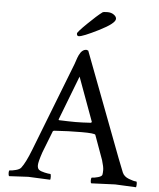

<svg xmlns="http://www.w3.org/2000/svg" viewBox="-57 -890 782 942"><g transform="rotate(5 334.0 -419.0)"><path d="M401.4 -293 404.3 -297.9 325.2 -513.7 241.2 -295.9Q241.2 -292 243.2 -292Q293.9 -290 324.7 -290Q355.5 -290 401.4 -293ZM23.4 2.9Q19.5 -1 19.5 -13.2Q19.5 -25.4 23.4 -25.4Q35.2 -25.4 53.7 -30.3Q72.3 -35.2 79.1 -43.9Q99.6 -70.3 125 -135.7L294.9 -572.3Q296.9 -577.1 300.3 -587.9Q303.7 -598.6 305.7 -604Q307.6 -609.4 311.5 -617.7Q325.7 -647.5 347.7 -647.5L356.4 -644.5L551.8 -128.9Q569.3 -83 577.6 -63.5Q585.9 -43.9 610.4 -34.7Q634.8 -25.4 646.5 -25.4Q650.4 -25.4 650.4 -14.2Q650.4 -2.9 648.4 2.9Q550.8 -2 545.4 -2Q540 -2 427.7 2.9Q423.8 -1 424.3 -13.2Q424.8 -25.4 428.7 -25.4Q440.4 -25.4 458 -30.3Q475.6 -35.2 478.5 -43Q480.5 -50.8 480.5 -66.9Q480.5 -83 470.7 -115.2L426.8 -236.3Q421.9 -243.2 358.9 -243.2Q295.9 -243.2 222.7 -238.3L217.8 -235.4L175.8 -127.9Q159.2 -79.1 159.2 -63Q159.2 -46.9 167.5 -40.5Q175.8 -34.2 195.3 -29.8Q214.8 -25.4 223.6 -25.4Q226.6 -25.4 227.1 -13.7Q227.5 -2 225.6 2.9Q127.9 -2 117.2 -2Q106.4 -2 23.4 2.9ZM293.9 -723.6Q293.9 -730.5 338.9 -774.4Q383.8 -818.4 410.2 -837.9Q416 -840.8 434.6 -840.8Q453.1 -840.8 465.8 -831.5Q478.5 -822.3 478.5 -811.5Q478.5 -789.1 400.4 -750Q322.3 -710.9 303.7 -710.9Q293.9 -710.9 293.9 -723.6Z"/></g></svg>

Font: CrimsonText-Roman
Style: Roman
Weight: 400
Version: Version 0.13